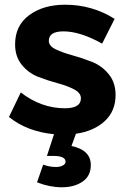

<svg xmlns="http://www.w3.org/2000/svg" viewBox="-20 -565 539 814"><path d="M187 -392Q187 -370 216 -356Q245 -342 287 -330.5Q329 -319 370.5 -302.5Q412 -286 441 -250.5Q470 -215 470 -162Q470 -94 424 -51.5Q378 -9 302 2L283 54Q365 71 365 135Q365 181 330 205Q295 229 242 229Q191 229 137 208L163 133Q190 143 217 143Q235 143 246.5 136.5Q258 130 258 121Q258 96 206 96H179L209 4Q95 -7 18 -69L68 -173Q155 -106 255 -106Q323 -106 323 -148Q323 -171 294.5 -186Q266 -201 225 -212Q184 -223 142.5 -239Q101 -255 72.5 -290Q44 -325 44 -377Q44 -457 104 -501Q164 -545 256 -545Q371 -545 466 -485L413 -380Q320 -432 249 -432Q187 -432 187 -392Z"/></svg>

Font: Montserrat-Arabic SemiBold
Style: Regular
Weight: 600
Designer: Mohamed Gaber
Foundry: Kief Type Foundry
Version: Version 5.008;PS 005.008;hotconv 1.0.88;makeotf.lib2.5.64775